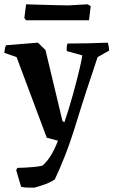

<svg xmlns="http://www.w3.org/2000/svg" viewBox="-22 -660 532 891"><path d="M76 207 53 129 59 119Q71 119 91.5 118Q112 117 134.5 115Q157 113 174 109Q193 94 211.5 65.5Q230 37 247 -7L195 -21L55 -395L-2 -415Q-1 -424 0.5 -432.5Q2 -441 6 -450L154 -462L189 -428L268 -98L277 -93Q298 -155 315.5 -218Q333 -281 345 -331Q357 -381 360 -403L288 -423Q286 -441 291 -458Q334 -458 382 -459Q430 -460 478 -462Q484 -445 484 -425L431 -395Q410 -332 384 -253.5Q358 -175 332 -90Q306 -5 280 61.5Q254 128 232 173Q211 187 185 196Q159 205 137 211Q124 211 106 210.5Q88 210 76 207ZM99 -566 91 -576 99 -640Q128 -639 166.5 -638Q205 -637 240.5 -636Q276 -635 296 -635L384 -640L399 -632L391 -566Z"/></svg>

Font: Labrada SemiBold
Style: Regular
Weight: 600
Designer: Mercedes Jáuregui
Foundry: Omnibus-Type Team
Version: Version 1.000; ttfautohint (v1.8.4.7-5d5b)